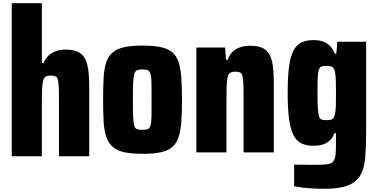

<svg xmlns="http://www.w3.org/2000/svg" viewBox="-20 -891 2346 1192"><path d="M53 79V-871H240V-499H250Q262 -527 281 -545.5Q300 -564 327 -573.5Q354 -583 388 -583Q433 -583 462 -570Q491 -557 506.5 -529.5Q522 -502 528 -457Q534 -412 534 -349V79H346V-275Q346 -325 344.5 -354Q343 -383 338.5 -398Q334 -413 323.5 -417.5Q313 -422 295 -422Q275 -422 263.5 -415Q252 -408 247.5 -390Q243 -372 241.5 -339.5Q240 -307 240 -253V79Z M864 -85Q886 -85 897.5 -89.5Q909 -94 914.5 -112Q920 -130 920.5 -168.5Q921 -207 921 -272Q921 -338 920.5 -375Q920 -412 914.5 -431Q909 -450 897.5 -455Q886 -460 864 -460Q843 -460 831 -455Q819 -450 813.5 -431Q808 -412 806.5 -375Q805 -338 805 -272Q805 -207 806.5 -168.5Q808 -130 813 -112Q818 -94 830.5 -89.5Q843 -85 864 -85ZM866 64Q798 64 753.5 54.5Q709 45 682 22.5Q655 0 641 -38Q627 -76 623.5 -134Q620 -192 620 -272Q620 -352 623.5 -410.5Q627 -469 641 -507.5Q655 -546 682 -567.5Q709 -589 753.5 -598.5Q798 -608 866 -608Q933 -608 977.5 -598.5Q1022 -589 1048.5 -567.5Q1075 -546 1088 -507.5Q1101 -469 1105.5 -410.5Q1110 -352 1110 -272Q1110 -192 1105.5 -134Q1101 -76 1088 -38Q1075 0 1048.5 22.5Q1022 45 977.5 54.5Q933 64 866 64Z M1199 55V-596H1378L1383 -520H1393Q1405 -550 1423 -568.5Q1441 -587 1469.5 -597Q1498 -607 1534 -607Q1579 -607 1608 -594Q1637 -581 1652.5 -553.5Q1668 -526 1674 -481Q1680 -436 1680 -373V55H1492V-299Q1492 -349 1490.5 -378Q1489 -407 1484.5 -422Q1480 -437 1469.5 -441.5Q1459 -446 1441 -446Q1421 -446 1409.5 -439Q1398 -432 1393.5 -414Q1389 -396 1387.5 -363.5Q1386 -331 1386 -277V55Z M2010 -145Q2035 -145 2045 -153Q2055 -161 2060 -186Q2064 -202 2065 -233.5Q2066 -265 2066 -313Q2066 -358 2065 -388.5Q2064 -419 2062 -431Q2058 -462 2047 -472Q2036 -482 2010 -482Q1988 -482 1977 -478.5Q1966 -475 1960 -458.5Q1954 -442 1952.5 -407.5Q1951 -373 1951 -313Q1951 -253 1953.5 -218.5Q1956 -184 1961 -168Q1966 -152 1977.5 -148.5Q1989 -145 2010 -145ZM1995 281Q1956 281 1921 279Q1886 277 1857 273.5Q1828 270 1806 265V131Q1828 131 1850 131.5Q1872 132 1896.5 132Q1921 132 1947 132Q1992 132 2016 128Q2040 124 2050.5 109Q2061 94 2063.5 66Q2066 38 2066 -10V-64H2056Q2046 -36 2027 -18.5Q2008 -1 1983.5 6.5Q1959 14 1927 14Q1880 14 1849 -2Q1818 -18 1800 -56Q1782 -94 1774 -157.5Q1766 -221 1766 -313Q1766 -414 1774.5 -477.5Q1783 -541 1802 -577Q1821 -613 1851.5 -627.5Q1882 -642 1927 -642Q1958 -642 1983 -634Q2008 -626 2027.5 -607Q2047 -588 2059 -557H2068L2074 -632H2253V-56Q2253 28 2247 92Q2241 156 2217 197.5Q2193 239 2140.5 260Q2088 281 1995 281Z"/></svg>

Font: Farlight84_Sys_V01
Style: Bold
Weight: 700
Designer: Monotype Design Team, Nadine Chahine and Nizar Qandah
Foundry: Monotype Imaging Inc.
Version: Version 2.004;October 31, 2024;FontCreator 14.0.0.2814 64-bi